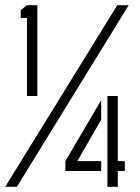

<svg xmlns="http://www.w3.org/2000/svg" viewBox="-20 -720 540 740"><path d="M0 0 432 -700H476L45 0ZM232 -61V-99L370 -334V-259L278 -99H370V-61ZM394 0V-350H434V-99H461V-61H434V0ZM84 -350V-651H60V-681L84 -700H124V-350Z"/></svg>

Font: Stick No Bills Light
Style: Regular
Weight: 300
Version: Version 2.000